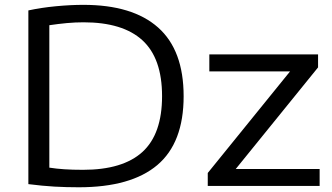

<svg xmlns="http://www.w3.org/2000/svg" viewBox="-20 -767 1370 792"><path d="M305 5.5Q254 5.5 204.8 2.8Q155.5 0 97 -7.5V-724Q150 -735.5 210.2 -741.2Q270.5 -747 324 -747Q527 -747 632.2 -653.5Q737.5 -560 737.5 -370Q737.5 -178 629 -86.2Q520.5 5.5 305 5.5ZM322.5 -66.5Q486.5 -66.5 567.5 -140.2Q648.5 -214 648.5 -370.5Q648.5 -526.5 567.5 -600.8Q486.5 -675 324.5 -675Q291 -675 255.8 -671.8Q220.5 -668.5 183.5 -663V-75.5Q212 -71 245 -68.8Q278 -66.5 322.5 -66.5ZM837 0V-53.5L1176.5 -472.5H843.5V-542.5H1292V-489L952.5 -70H1298.5V0Z"/></svg>

Font: Encode Sans Exp
Style: Regular
Weight: 400
Width: 7
Designer: Multiple Designers
Foundry: Impallari Type
Version: Version 3.002; ttfautohint (v1.8.3) -l 8 -r 50 -G 200 -x 14 